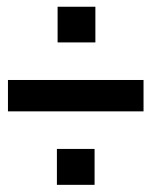

<svg xmlns="http://www.w3.org/2000/svg" viewBox="-20 -550 439 555"><path d="M3 -228.1H394.9V-318.8H3ZM253.4 -119.5H144.5V-15.7H253.4ZM255.7 -530.5H146.5V-427.4H255.7Z"/></svg>

Font: Saysettha
Style: Regular
Weight: 400
Designer: John M. Durdin
Foundry: Lao Script for Windows
Version: Version 2.201